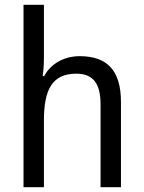

<svg xmlns="http://www.w3.org/2000/svg" viewBox="-20 -780 599 800"><path d="M163 -540V-760H78V0H163V-278C163 -406 197 -473 298 -473C368 -473 399 -432 399 -345V0H484V-355C484 -485 428 -546 312 -546C250 -546 193 -517 164 -463H158C161 -485 163 -513 163 -540Z"/></svg>

Font: Noto Sans Gurmukhi SemiCondensed
Style: Regular
Weight: 400
Width: 4
Designer: Jelle Bosma - Monotype Design Team
Foundry: Monotype Imaging Inc.
Version: Version 2.004